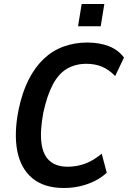

<svg xmlns="http://www.w3.org/2000/svg" viewBox="-20 -927 638 957"><path d="M298 10Q200 10 141.5 -38.5Q83 -87 66 -175Q49 -263 73 -382Q91 -468 123 -530.5Q155 -593 198.5 -634Q242 -675 297 -695Q352 -715 415 -715Q475 -715 522 -697Q569 -679 598 -640L554 -548Q523 -580 488.5 -594.5Q454 -609 411 -609Q357 -609 315 -585Q273 -561 244 -507Q215 -453 196 -366Q179 -275 186.5 -215Q194 -155 227 -125.5Q260 -96 318 -96Q362 -96 403.5 -111Q445 -126 487 -161L512 -66Q485 -41 451.5 -24.5Q418 -8 379.5 1Q341 10 298 10ZM369 -796 387 -907H500L482 -796Z"/></svg>

Font: Nunito Sans 10pt Condensed
Style: Bold Italic
Weight: 700
Width: 3
Italic angle: -9°
Designer: Vernon Adams
Foundry: Vernon Adams
Version: Version 3.101;gftools[0.9.27]